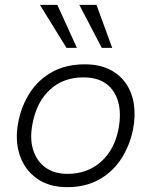

<svg xmlns="http://www.w3.org/2000/svg" viewBox="-20 -767 625 794"><path d="M257 7Q182 7 131.5 -29.5Q81 -66 61 -127.5Q41 -189 56 -264Q69 -330 104 -384Q139 -438 196 -469.5Q253 -501 331 -501Q389 -501 431.5 -480.5Q474 -460 500 -423Q526 -386 533.5 -336.5Q541 -287 530 -231Q516 -163 480.5 -109Q445 -55 389 -24Q333 7 257 7ZM259 -48Q341 -48 397 -97.5Q453 -147 470 -233Q482 -297 469 -345Q456 -393 420 -420Q384 -447 325 -447Q242 -447 187 -396.5Q132 -346 115 -258Q102 -195 117 -147.5Q132 -100 168.5 -74Q205 -48 259 -48ZM255 -569 145 -747H217L298 -569ZM401 -569 308 -747H379L444 -569Z"/></svg>

Font: REM ExtraLight
Style: Italic
Weight: 250
Italic angle: -11°
Designer: Octavio Pardo
Foundry: Ashler Design
Version: Version 1.005;gftools[0.9.28]